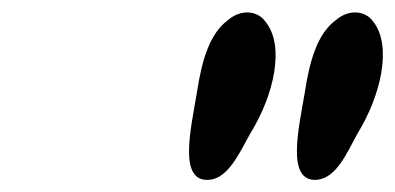

<svg xmlns="http://www.w3.org/2000/svg" viewBox="-20 -1120 648 315"><path d="M480 -968C470 -909 449 -821 500 -825C532 -828 549 -869 566 -900C605 -963 624 -1045 592 -1085C580 -1102 553 -1106 531 -1087C501 -1065 488 -1021 480 -968ZM303 -968C293 -908 272 -821 323 -825C354 -827 373 -869 390 -900C430 -964 448 -1046 415 -1085C403 -1102 376 -1106 354 -1087C324 -1065 311 -1021 303 -968Z"/></svg>

Font: Venom Sans
Style: BdObl
Weight: 700
Version: Version 1.001